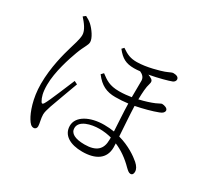

<svg xmlns="http://www.w3.org/2000/svg" viewBox="-161 -986 1321 1248"><g transform="rotate(30 500.0 -361.5)"><path d="M134 -748C162 -717 193 -678 193 -642C193 -610 175 -559 166 -527C151 -476 118 -359 118 -233C118 -123 151 -37 175 2C189 25 202 39 219 39C233 39 241 29 241 15C241 -6 230 -37 230 -68C230 -84 236 -106 246 -136C259 -175 304 -293 323 -347L299 -359C276 -307 221 -168 201 -136C193 -122 185 -124 179 -136C166 -159 156 -189 156 -247C156 -346 197 -467 217 -521C241 -586 260 -603 260 -628C260 -658 226 -706 199 -731C185 -744 168 -754 152 -762ZM686 -158V-141C686 -70 649 -33 560 -33C488 -33 450 -54 450 -93C450 -150 534 -170 595 -170C625 -170 655 -166 686 -158ZM439 -498 423 -481C468 -421 515 -400 579 -400C612 -400 642 -402 674 -406C675 -344 681 -262 684 -202C660 -206 635 -208 608 -208C503 -208 417 -163 417 -91C417 -21 480 15 570 15C668 15 734 -24 734 -111L733 -141C783 -120 831 -87 876 -41C890 -28 901 -17 914 -17C928 -17 934 -28 934 -43C934 -63 923 -81 902 -100C872 -126 813 -168 730 -191C726 -259 719 -349 717 -413C773 -424 837 -441 878 -457C901 -465 910 -477 910 -488C910 -506 883 -514 866 -514C860 -514 853 -508 826 -496C800 -485 761 -472 717 -462C718 -512 720 -554 730 -585C735 -602 733 -611 723 -619C714 -625 704 -630 693 -634C760 -646 829 -665 854 -675C864 -680 871 -689 871 -699C870 -717 853 -724 829 -724C818 -724 808 -716 776 -704C751 -695 659 -667 586 -667C540 -667 513 -678 471 -707L457 -692C497 -641 531 -623 591 -623C604 -623 619 -624 636 -626C654 -618 673 -604 674 -578L673 -453C648 -449 616 -445 582 -445C509 -445 479 -468 439 -498Z"/></g></svg>

Font: Noto Serif SC Light
Style: Regular
Weight: 300
Designer: Ryoko NISHIZUKA 西塚涼子 (kana & ideographs); Frank Grießhammer (Latin, Greek & Cyrillic); Wenlong ZHANG 张文龙 (bopomofo); San
Foundry: Adobe
Version: Version 2.001;hotconv 1.1.0;makeotfexe 2.6.0